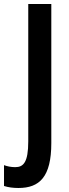

<svg xmlns="http://www.w3.org/2000/svg" viewBox="-71 -734 346 958"><path d="M21 204C126 204 185 149 185 -20V-714H70V-29C70 76 46 100 5 100C-16 100 -35 96 -51 90V194C-29 201 -5 204 21 204Z"/></svg>

Font: Noto Sans Sinhala UI ExtraCondensed SemiBold
Style: Regular
Weight: 600
Width: 2
Designer: Jelle Bosma - Monotype Design Team
Foundry: Monotype Imaging Inc.
Version: Version 2.006